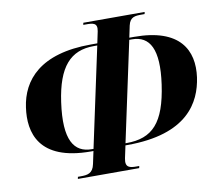

<svg xmlns="http://www.w3.org/2000/svg" viewBox="-80 -818 1038 922"><g transform="rotate(-10 439.0 -357.0)"><path d="M227 10H526L528 0H515C483 0 458 -3 467 -48L480 -109H489C783 -109 858 -252 875 -371C893 -501 835 -615 612 -615H588L600 -672C609 -713 634 -714 667 -714H680L682 -724H383L381 -714H394C427 -714 452 -713 444 -672L432 -615H401C152 -615 59 -501 41 -371C24 -252 57 -109 312 -109H324L311 -48C302 -3 275 0 242 0H229ZM326 -119H318C232 -119 186 -184 212 -367C236 -536 299 -605 413 -605H430ZM482 -119 586 -605H599C686 -605 726 -536 702 -367C676 -184 614 -119 487 -119Z"/></g></svg>

Font: Noto Serif Display SemiCondensed ExtraBold
Style: Italic
Weight: 800
Width: 4
Italic angle: -12°
Designer: Monotype Design Team
Foundry: Monotype Imaging Inc.
Version: Version 2.009